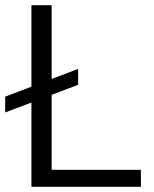

<svg xmlns="http://www.w3.org/2000/svg" viewBox="-32 -720 593 740"><path d="M89.1 0V-700H167.1V-65.5H511V0ZM-12.1 -286.6V-347.4L269.2 -454.5V-393.2Z"/></svg>

Font: Envelope Sans Variable
Style: Regular
Weight: 500
Designer: Andreas Rasmussen / Norman Anderson
Foundry: mail.de GmbH
Version: Version 1.150